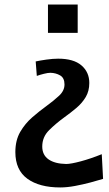

<svg xmlns="http://www.w3.org/2000/svg" viewBox="-20 -595 480 843"><path d="M190.6 -575.2H321.1V-450.6H190.6ZM244.6 228Q152.8 228 100.1 189.7Q47.4 151.4 47.4 72.8Q47.4 21 68.8 -15.9Q90.3 -52.7 121.8 -80.1Q153.3 -107.4 183.1 -128.9Q215.3 -152.3 239.3 -174.6Q263.2 -196.8 263.2 -224.1Q263.2 -252.9 244.1 -263.9Q225.1 -274.9 201.2 -275.4Q190.4 -275.4 172.9 -271Q155.3 -266.6 141.6 -261.7L136.7 -325.2Q154.3 -329.1 183.3 -333.3Q212.4 -337.4 235.4 -337.4Q303.2 -337.4 337.6 -307.9Q372.1 -278.3 372.1 -230.5Q372.1 -195.3 356.4 -168.9Q340.8 -142.6 315.7 -121.3Q290.5 -100.1 262.7 -80.1Q225.6 -53.2 195.6 -23.4Q165.5 6.3 165.5 48.3Q165.5 85.4 193.1 104.7Q220.7 124 270.5 125Q291 125 334.7 113.3Q378.4 101.6 426.8 82L432.6 190.4Q410.2 197.3 377.4 206.1Q344.7 214.8 309.6 221.4Q274.4 228 244.6 228Z"/></svg>

Font: Pinar-DS3-FD SemiBold
Style: Regular
Weight: 600
Designer: Amin Abedi
Version: Version 3.000